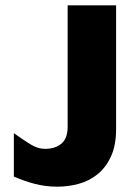

<svg xmlns="http://www.w3.org/2000/svg" viewBox="-20 -687 524 721"><path d="M195 14Q150 14 109 3Q68 -8 32 -24V-187Q67 -162 94.5 -145Q122 -128 149 -128Q187 -128 210.5 -147.5Q234 -167 234 -211V-667H416V-203Q416 -141 396.5 -99Q377 -57 345.5 -32Q314 -7 275 3.5Q236 14 195 14Z"/></svg>

Font: Maven Pro ExtraBold
Style: Regular
Weight: 800
Designer: Joe Prince
Foundry: Joe Prince
Version: Version 2.100